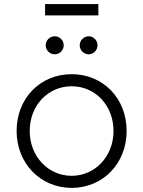

<svg xmlns="http://www.w3.org/2000/svg" viewBox="-20 -905 699 937"><path d="M330 12C480 12 598 -105 598 -266C598 -425 483 -543 330 -543C176 -543 61 -425 61 -266C61 -107 178 12 330 12ZM125 -266C125 -390 214 -484 330 -484C445 -484 534 -390 534 -266C534 -142 444 -47 330 -47C215 -47 125 -142 125 -266ZM200 -830H460V-885H200ZM203 -684C203 -660 223 -640 247 -640C271 -640 291 -660 291 -684C291 -708 271 -728 247 -728C223 -728 203 -708 203 -684ZM369 -684C369 -660 389 -640 413 -640C436 -640 456 -660 456 -684C456 -708 436 -728 413 -728C389 -728 369 -708 369 -684Z"/></svg>

Font: Mluvka Light
Style: Regular
Weight: 300
Designer: Modified by Jiří Krblich, Original typeface by Gumpita Rahayu
Foundry: Gumpita Rahayu & Jiří Krblich
Version: Version 2.000;Glyphs 3.1.1 (3134)